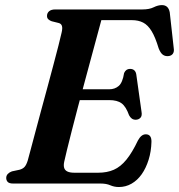

<svg xmlns="http://www.w3.org/2000/svg" viewBox="-20 -738 719 772"><path d="M247.5 -379H419Q442 -379 457.5 -392.5Q473 -406 479 -444.5Q483 -453 488.8 -457Q494.5 -461 502.5 -461Q514 -461 520.2 -455Q526.5 -449 528 -438.5L549 -289Q552 -272.5 545 -264.8Q538 -257 526 -256.5Q516.5 -256.5 510 -261.2Q503.5 -266 499 -274.5Q486.5 -309.5 469 -322.5Q451.5 -335.5 419 -335.5H234.5ZM385 0H33.5Q17 0 11 -6.5Q5 -13 5 -22.5Q5 -32 11.5 -38.8Q18 -45.5 28 -49L58.5 -55.5Q71.5 -59 78.8 -67Q86 -75 91.5 -92.5Q95 -105.5 103 -135.2Q111 -165 121.8 -205.8Q132.5 -246.5 145.2 -293.2Q158 -340 170.8 -387.5Q183.5 -435 195 -478Q206.5 -521 215 -554.5Q223.5 -588 227.5 -606Q232 -624.5 229 -633.8Q226 -643 216 -645.5L188 -652.5Q180.5 -655 174.8 -660Q169 -665 169 -674Q169 -685.5 177.5 -692.8Q186 -700 202 -700H552Q580.5 -700 598 -708.8Q615.5 -717.5 631 -717.5Q657 -717.5 662.5 -688.5L678.5 -545Q681 -530.5 675.2 -522.2Q669.5 -514 658 -512.5Q644.5 -511 635 -517.8Q625.5 -524.5 618 -543.5Q604.5 -588.5 589.5 -613Q574.5 -637.5 555.5 -647.2Q536.5 -657 510.5 -657H387.5Q381.5 -634 371 -596Q360.5 -558 347.8 -510.2Q335 -462.5 321 -410.8Q307 -359 293.5 -308.2Q280 -257.5 268.8 -213Q257.5 -168.5 249.5 -136Q241.5 -103.5 238.5 -89Q235 -74 237.8 -63.8Q240.5 -53.5 250.8 -48.5Q261 -43.5 279.5 -43.5H374.5Q410.5 -43.5 437.8 -55.5Q465 -67.5 488.2 -96Q511.5 -124.5 534.5 -173Q548 -198 566 -198Q589.5 -198 589 -168Q588 -129 577.5 -95.5Q567 -62 549.8 -37.5Q532.5 -13 509 0.5Q485.5 14 458 14Q439.5 14 423.5 7Q407.5 0 385 0Z"/></svg>

Font: Fraunces SemiBold
Style: Italic
Weight: 600
Italic angle: -16°
Version: Version 1.000;[b76b70a41]